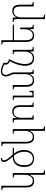

<svg xmlns="http://www.w3.org/2000/svg" viewBox="1698 -2510 1076 4513"><g transform="rotate(-90 2236.5 -253.0)"><path d="M385 265V-10Q385 -31 386 -50.5Q387 -70 388 -89H383Q368 -59 349 -36.5Q330 -14 303.5 -2Q277 10 236 10Q161 10 124 -37Q87 -84 87 -184V-665Q87 -699 83.5 -714Q80 -729 67.5 -733Q55 -737 26 -737V-760H128V-184Q128 -137 138.5 -100Q149 -63 174 -42Q199 -21 244 -21Q292 -21 323 -47Q354 -73 369.5 -114.5Q385 -156 385 -205V-397Q385 -431 381.5 -446Q378 -461 365 -465Q352 -469 322 -469V-492H426V170Q426 203 430 218.5Q434 234 447 238Q460 242 489 242V265Z M771 10Q677 10 623 -46.5Q569 -103 569 -219Q569 -311 599 -371.5Q629 -432 683 -462Q737 -492 807 -492H1019V-463H884Q912 -426 931 -390Q950 -354 959 -313.5Q968 -273 968 -221Q968 -151 943.5 -99Q919 -47 874.5 -18.5Q830 10 771 10ZM768 -19Q814 -19 849.5 -41.5Q885 -64 906 -109.5Q927 -155 927 -221Q927 -293 904 -351.5Q881 -410 836 -463H814Q751 -463 705 -436.5Q659 -410 635 -355.5Q611 -301 611 -219Q611 -116 653 -67.5Q695 -19 768 -19ZM826 -479Q801 -506 781.5 -529.5Q762 -553 747 -572Q708 -621 697 -649Q686 -677 686 -696Q686 -731 705 -751Q724 -771 753 -771Q766 -771 774.5 -764.5Q783 -758 785 -743Q747 -743 736.5 -730Q726 -717 726 -697Q726 -677 737 -652.5Q748 -628 783 -583Q816 -544 836 -520.5Q856 -497 873 -479Z M1418 265V-10Q1418 -31 1419 -50.5Q1420 -70 1421 -89H1416Q1401 -59 1382 -36.5Q1363 -14 1336.5 -2Q1310 10 1269 10Q1194 10 1157 -37Q1120 -84 1120 -184V-665Q1120 -699 1116.5 -714Q1113 -729 1100.5 -733Q1088 -737 1059 -737V-760H1161V-184Q1161 -137 1171.5 -100Q1182 -63 1207 -42Q1232 -21 1277 -21Q1325 -21 1356 -47Q1387 -73 1402.5 -114.5Q1418 -156 1418 -205V-397Q1418 -431 1414.5 -446Q1411 -461 1398 -465Q1385 -469 1355 -469V-492H1459V170Q1459 203 1463 218.5Q1467 234 1480 238Q1493 242 1522 242V265Z M2084 -23V0H1980V-320Q1980 -387 1955 -428.5Q1930 -470 1863 -470Q1808 -470 1777.5 -443Q1747 -416 1735.5 -374Q1724 -332 1724 -287V-95Q1724 -61 1727.5 -46Q1731 -31 1744 -27Q1757 -23 1786 -23V0H1682V-397Q1682 -431 1678.5 -446Q1675 -461 1660.5 -465Q1646 -469 1615 -469V-492H1718L1722 -407H1726Q1745 -444 1766.5 -464.5Q1788 -485 1814.5 -493.5Q1841 -502 1873 -502Q1951 -502 1986 -456.5Q2021 -411 2021 -316V-95Q2021 -62 2024.5 -46.5Q2028 -31 2041.5 -27Q2055 -23 2084 -23ZM2357 -100V0H2205V-424Q2205 -453 2198 -461Q2191 -469 2165 -469H2141V-492H2247V-29H2275Q2299 -29 2311 -32.5Q2323 -36 2326.5 -51Q2330 -66 2330 -100Z M2792 -95Q2792 -62 2796 -46.5Q2800 -31 2813.5 -27Q2827 -23 2855 -23V0H2756L2753 -89H2749Q2734 -59 2715.5 -36.5Q2697 -14 2670 -2Q2643 10 2603 10Q2528 10 2490.5 -37Q2453 -84 2453 -184V-397Q2453 -431 2450 -446Q2447 -461 2434 -465Q2421 -469 2392 -469V-492H2495V-184Q2495 -137 2505 -100Q2515 -63 2540.5 -42Q2566 -21 2611 -21Q2659 -21 2690 -47Q2721 -73 2736 -114.5Q2751 -156 2751 -205V-446Q2751 -484 2742 -509.5Q2733 -535 2720 -559Q2711 -578 2703.5 -600Q2696 -622 2696 -654Q2696 -688 2709.5 -714Q2723 -740 2749.5 -755Q2776 -770 2814 -770Q2840 -770 2863 -766.5Q2886 -763 2910.5 -755Q2935 -747 2963 -734Q2991 -721 3026 -702L2989 -683Q2934 -713 2893 -727Q2852 -741 2815 -741Q2775 -741 2755 -718Q2735 -695 2735 -656Q2735 -639 2738 -624.5Q2741 -610 2746 -597.5Q2751 -585 2757 -572Q2771 -546 2781.5 -518.5Q2792 -491 2792 -447ZM3322 -95Q3322 -62 3326 -46.5Q3330 -31 3344 -27Q3358 -23 3389 -23V0H3286L3282 -83H3278Q3256 -46 3234 -25.5Q3212 -5 3184.5 2.5Q3157 10 3119 10Q3068 10 3029.5 -12.5Q2991 -35 2969 -80.5Q2947 -126 2947 -194Q2947 -262 2961.5 -325Q2976 -388 3003 -451.5Q3030 -515 3067 -579L3099 -565Q3063 -499 3039 -438Q3015 -377 3002 -317.5Q2989 -258 2989 -195Q2989 -146 3004 -106.5Q3019 -67 3049 -44Q3079 -21 3124 -21Q3182 -21 3216.5 -48.5Q3251 -76 3266 -118.5Q3281 -161 3281 -205V-397Q3281 -431 3277.5 -446Q3274 -461 3261 -465Q3248 -469 3220 -469V-492H3322ZM3026 -702Q3019 -694 3016 -683.5Q3013 -673 3013 -661Q3013 -638 3023 -622Q3033 -606 3052.5 -596Q3072 -586 3099 -580V-565L3065 -556Q3022 -570 2998 -595.5Q2974 -621 2974 -663Q2974 -677 2978 -689Q2982 -701 2989 -709Z M3847 -316V-95Q3847 -62 3851 -46.5Q3855 -31 3868 -27Q3881 -23 3910 -23V0H3811L3807 -89H3803Q3788 -59 3769.5 -36.5Q3751 -14 3724.5 -2Q3698 10 3657 10Q3582 10 3545 -37Q3508 -84 3508 -184V-665Q3508 -699 3504.5 -714Q3501 -729 3488.5 -733Q3476 -737 3447 -737V-760H3549V-184Q3549 -137 3559.5 -100Q3570 -63 3595 -42Q3620 -21 3665 -21Q3713 -21 3744 -47Q3775 -73 3790.5 -114.5Q3806 -156 3806 -205V-316ZM3536 -463V-492H3914V-463Z M4446 -23V0H4342V-320Q4342 -387 4316.5 -428.5Q4291 -470 4225 -470Q4170 -470 4139.5 -443Q4109 -416 4097 -374Q4085 -332 4085 -287V170Q4085 204 4088.5 219Q4092 234 4105.5 238Q4119 242 4148 242V265H4044V-397Q4044 -431 4040.5 -446Q4037 -461 4022.5 -465Q4008 -469 3977 -469V-492H4080L4084 -407H4088Q4106 -445 4127.5 -465.5Q4149 -486 4175.5 -494Q4202 -502 4235 -502Q4313 -502 4348 -456.5Q4383 -411 4383 -316V-95Q4383 -62 4386.5 -46.5Q4390 -31 4403.5 -27Q4417 -23 4446 -23Z"/></g></svg>

Font: Noto Serif Armenian ExtraLight
Style: Regular
Weight: 250
Version: Version 2.007